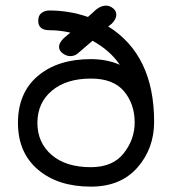

<svg xmlns="http://www.w3.org/2000/svg" viewBox="-20 -659 631 694"><path d="M158.2 -549.8C183.6 -549.8 209 -546.9 234.4 -541L210.9 -521.5C199.2 -509.8 193.4 -499.3 193.4 -490.2C193.4 -480.5 197.9 -472.3 207 -465.8C216.1 -459.3 225.3 -456.1 234.4 -456.1C246.1 -456.1 256.5 -460.6 265.6 -469.7L314.5 -511.7C356.8 -488.3 389.6 -459.3 413.1 -424.8C381.8 -438.5 347 -445.3 308.6 -445.3C228.5 -445.3 164.6 -425 116.7 -384.3C68.8 -343.6 44.9 -287.1 44.9 -214.8C44.9 -143.2 69 -86.9 117.2 -45.9C165.4 -4.9 229.2 15.6 308.6 15.6C380.2 15.6 436.2 -7.3 476.6 -53.2C516.9 -99.1 537.1 -154.3 537.1 -218.8C537.1 -379.6 481.8 -494.5 371.1 -563.5L383.8 -573.2C394.9 -584.3 400.4 -595.1 400.4 -605.5C400.4 -615.2 396.3 -623.2 388.2 -629.4C380 -635.6 371.7 -638.7 363.3 -638.7C351.6 -638.7 339.8 -634.1 328.1 -625L297.9 -597.7C252.9 -613.3 206.4 -621.1 158.2 -621.1C147.8 -621.1 138.5 -618.2 130.4 -612.3C122.2 -606.4 118.2 -597 118.2 -584C118.2 -561.2 131.5 -549.8 158.2 -549.8ZM466.8 -215.8C466.8 -175.5 453.6 -138.5 427.2 -105C400.9 -71.5 361.3 -54.7 308.6 -54.7C248 -54.7 200.7 -69.5 166.5 -99.1C132.3 -128.7 115.2 -167.3 115.2 -214.8C115.2 -263 132.6 -301.8 167.5 -331.1C202.3 -360.4 249.3 -375 308.6 -375C362.6 -375 402.5 -359.7 428.2 -329.1C453.9 -298.5 466.8 -260.7 466.8 -215.8Z"/></svg>

Font: Jura
Style: DemiBold
Weight: 600
Version: Version 2.5.1